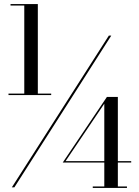

<svg xmlns="http://www.w3.org/2000/svg" viewBox="-20 -826 689 949"><path d="M38.5 100 518 -650H530L51 100ZM22 -356V-363.5H233V-356ZM438.5 103V95.5H495.5V-313.5L304 -29.5H628.5V-22.5H290L508.5 -347H562.5V95.5H607.5V103ZM100 -358.5V-798.5H32V-806H167V-358.5Z"/></svg>

Font: Bodoni Moda 18pt Medium
Style: Regular
Weight: 500
Designer: Owen Earl
Foundry: indestructible type
Version: Version 2.004